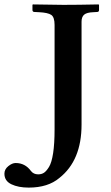

<svg xmlns="http://www.w3.org/2000/svg" viewBox="-103 -667 503 869"><path d="M69.8 122.1Q85 122.1 95.9 115Q106.9 107.9 118.9 88.4Q130.9 68.8 137.5 25.9Q144 -17.1 144 -81.1V-554.2Q144 -589.4 128.9 -599.6Q113.8 -609.9 73.2 -611.8L53.2 -612.8Q44.4 -612.8 43.9 -621.1V-645L45.9 -647Q140.1 -645 184.1 -645Q249 -645 342.8 -647L345.2 -645V-621.1Q345.2 -613.3 336.9 -612.8L319.8 -611.8Q290 -610.8 278.1 -600.8Q266.1 -590.8 266.1 -568.8V-103Q266.1 59.1 166 138.2Q114.3 182.1 26.9 182.1Q-20 182.1 -51.5 167Q-83 151.9 -83 119.1Q-83 99.1 -65.4 85Q-47.9 70.8 -32.2 70.8Q10.7 70.8 37.1 106.9Q48.8 122.1 69.8 122.1Z"/></svg>

Font: Linux Libertine
Style: Semibold
Weight: 600
Designer: Philipp H. Poll
Foundry: Philipp H. Poll
Version: Version 5.1.2 ; ttfautohint (v0.9)